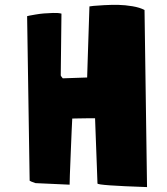

<svg xmlns="http://www.w3.org/2000/svg" viewBox="-20 -761 680 781"><path d="M90.3 -695.3Q93.8 -696.3 99.9 -697.5Q106 -698.7 124.5 -701.9Q143.1 -705.1 158.2 -706.3Q173.3 -707.5 195.3 -708.3Q217.3 -709 230 -705.6L227.1 -454.1Q227.1 -453.1 229.2 -450.2Q231.4 -447.3 233.4 -444.8L235.4 -442.4L334.5 -445.8L336.9 -522.9L343.8 -734.9Q350.1 -735.8 361.1 -737.1Q372.1 -738.3 403.1 -740Q434.1 -741.7 461.2 -741.2Q488.3 -740.7 518.8 -735.6Q549.3 -730.5 567.9 -720.2L578.1 0Q376.5 -6.8 376.5 -14.6Q376.5 -18.1 374 -84Q371.6 -149.9 369.1 -214.6Q366.7 -279.3 366.7 -279.8Q363.3 -280.3 342.8 -280Q322.3 -279.8 297.9 -279.3L273.9 -278.8Q272.9 -261.7 271.7 -233.9Q270.5 -206.1 268.1 -147.2Q265.6 -88.4 264.2 -49.1Q262.7 -9.8 263.2 -9.8Q126 -15.6 124.5 -16.1Q103 -23.4 100.6 -25.9Z"/></svg>

Font: Noot
Style: Regular
Weight: 400
Designer: Amos Jerbi
Foundry: Amos Jerbi
Version: Version 1.000;PS 001.001;hotconv 1.0.56